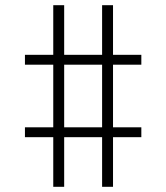

<svg xmlns="http://www.w3.org/2000/svg" viewBox="-20 -737 640 739"><path d="M185 -18V-209H76V-247H185V-488H76V-526H185V-717H227V-526H373V-717H415V-526H524V-488H415V-247H524V-209H415V-18H373V-209H227V-18ZM227 -247H373V-488H227Z"/></svg>

Font: Iosevka Aile Extralight
Style: Regular
Weight: 200
Designer: Belleve Invis
Foundry: Belleve Invis
Version: Version 31.1.0; ttfautohint (v1.8.4)